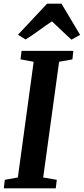

<svg xmlns="http://www.w3.org/2000/svg" viewBox="-24 -1018 452 1038"><path d="M-3.5 0 2 -46 72.5 -58.5 158 -684 87 -697 92.5 -743H372.5L367.5 -697L295.5 -684L209.5 -58.5L283 -46L277.5 0ZM73 -830 230.5 -998H308.5L409 -829.5L362 -803.5Q335.5 -828 309.2 -853Q283 -878 257 -902.5Q220 -878 186.2 -853.2Q152.5 -828.5 114.5 -804.5Z"/></svg>

Font: Merriweather 24pt SemiCondensed
Style: Bold Italic
Weight: 700
Width: 4
Italic angle: -7.8°
Designer: Eben Sorkin
Foundry: Eben Sorkin
Version: Version 2.101